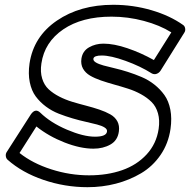

<svg xmlns="http://www.w3.org/2000/svg" viewBox="-20 -755 798 806"><path d="M7.8 -116.2 108.9 -273.9Q127.9 -302.2 148.9 -282.2Q191.9 -240.2 261 -210.7Q330.1 -181.2 378.9 -181.2Q426.8 -181.2 429.2 -203.1Q430.7 -212.4 419.2 -219.7Q407.7 -227.1 387.2 -232.4Q366.7 -237.8 340.1 -243.7Q313.5 -249.5 284.4 -258.1Q255.4 -266.6 226.6 -277.8Q197.8 -289.1 172.9 -307.6Q147.9 -326.2 130.1 -350.1Q112.3 -374 105 -409.7Q97.7 -445.3 104 -488.8Q121.1 -601.6 218.5 -668.2Q315.9 -734.9 455.1 -734.9Q538.1 -734.9 615.7 -712.2Q693.4 -689.5 749 -649.9Q755.9 -645 757.3 -635.3Q758.8 -625.5 753.9 -618.2L653.8 -458Q647.5 -448.7 637.5 -445.1Q627.4 -441.4 617.2 -446.8Q569.3 -477.1 507.1 -499.5Q444.8 -522 407.2 -522Q374.5 -522 372.1 -508.8Q370.6 -500 382.3 -492.9Q394 -485.8 414.3 -480.2Q434.6 -474.6 461.2 -468.5Q487.8 -462.4 516.8 -453.1Q545.9 -443.8 574.7 -431.6Q603.5 -419.4 627.9 -400.1Q652.3 -380.9 670.2 -356Q688 -331.1 695.1 -294.7Q702.1 -258.3 695.8 -213.9Q687 -152.8 654.1 -104.7Q621.1 -56.6 572.5 -27.8Q523.9 1 466.8 15.9Q409.7 30.8 347.2 30.8Q252.4 30.8 162.6 0.2Q72.8 -30.3 11.2 -85Q5.4 -90.8 4.4 -99.9Q3.4 -108.9 7.8 -116.2ZM62 -112.8Q116.7 -69.3 195.1 -44.2Q273.4 -19 354 -19Q430.7 -19 492.4 -40.5Q554.2 -62 595.5 -106.7Q636.7 -151.4 646 -213.9Q651.4 -250.5 643.1 -279.5Q634.8 -308.6 616.2 -326.9Q597.7 -345.2 572 -359.4Q546.4 -373.5 517.3 -382.8Q488.3 -392.1 459.2 -400.1Q430.2 -408.2 403.8 -417.2Q377.4 -426.3 357.9 -437.7Q338.4 -449.2 328.4 -467Q318.4 -484.9 321.8 -508.8Q326.7 -541 354 -556.4Q381.3 -571.8 414.1 -571.8Q458.5 -571.8 515.1 -552.5Q571.8 -533.2 626 -502.9L699.2 -619.1Q650.9 -649.4 584 -667.2Q517.1 -685.1 448.2 -685.1Q323.7 -685.1 245.4 -631.6Q167 -578.1 153.8 -488.8Q148.4 -453.1 157 -425.3Q165.5 -397.5 184.3 -380.1Q203.1 -362.8 228.8 -349.6Q254.4 -336.4 283.4 -327.6Q312.5 -318.8 341.8 -311.3Q371.1 -303.7 397.2 -294.9Q423.3 -286.1 443.1 -274.9Q462.9 -263.7 472.7 -245.6Q482.4 -227.5 479 -203.1Q474.1 -165.5 443.4 -148.2Q412.6 -130.9 372.1 -130.9Q317.4 -130.9 250.7 -157Q184.1 -183.1 132.8 -224.1Z"/></svg>

Font: Trueno ExtraBold Outline
Style: Italic
Weight: 800
Width: 6
Designer: Julieta Ulanovsky
Foundry: Julieta Ulanovsky
Version: Version 3.001b | FøM Fix